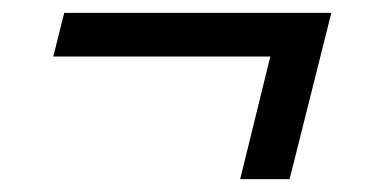

<svg xmlns="http://www.w3.org/2000/svg" viewBox="-20 -360 590 299"><path d="M401 -272H63L80 -340H496L431 -81H354Z"/></svg>

Font: IBM Plex Serif SemiBold
Style: Italic
Weight: 600
Italic angle: -14°
Designer: Mike Abbink, Paul van der Laan, Pieter van Rosmalen
Foundry: Bold Monday
Version: Version 2.5